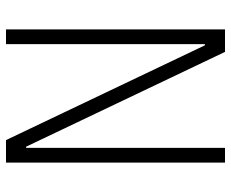

<svg xmlns="http://www.w3.org/2000/svg" viewBox="-85 -685 770 640"><g transform="rotate(90 300.0 -365.0)"><path d="M78 0V-730H153L469 -67H473V-730H522V0H447L131 -663H127V0Z"/></g></svg>

Font: M PLUS Code Latin Expanded Light
Style: Regular
Weight: 300
Width: 7
Designer: Coji Morishita
Foundry: UNDERFOREST DESIGN
Version: Version 1.002; ttfautohint (v1.8.3)